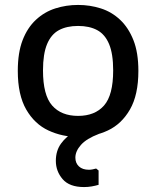

<svg xmlns="http://www.w3.org/2000/svg" viewBox="-20 -542 632 777"><path d="M296 12Q232 12 176 -14Q120 -40 86 -99Q52 -158 52 -255Q52 -329 71.5 -379.5Q91 -430 125.5 -462Q160 -494 204 -508Q248 -522 296 -522Q344 -522 388 -508Q432 -494 466 -462Q500 -430 520 -379.5Q540 -329 540 -255Q540 -158 506 -99Q472 -40 416.5 -14Q361 12 296 12ZM296 -73Q364 -73 401 -115Q438 -157 438 -257Q438 -324 421.5 -363.5Q405 -403 373.5 -420Q342 -437 296 -437Q250 -437 218.5 -420Q187 -403 170.5 -363.5Q154 -324 154 -257Q154 -157 191 -115Q228 -73 296 -73ZM379 148V206Q365 210 350.5 212.5Q336 215 320 215Q261 215 233.5 183Q206 151 206 109Q206 68 227 39Q248 10 282 -9.5Q316 -29 352 -39L380 0Q330 19 307.5 44.5Q285 70 285 96Q285 118 299.5 131.5Q314 145 340 145Q347 145 354.5 143.5Q362 142 369 140Z"/></svg>

Font: AR One Sans Medium
Style: Regular
Weight: 500
Designer: Niteesh Yadav
Foundry: Niteesh Yadav
Version: Version 1.001;gftools[0.9.33]